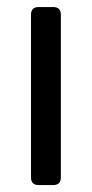

<svg xmlns="http://www.w3.org/2000/svg" viewBox="-20 -533 265 553"><path d="M91.3 0Q69.3 0 69.3 -22V-490.7Q69.3 -512.7 91.3 -512.7H133.3Q155.3 -512.7 155.3 -490.7V-22Q155.3 0 133.3 0Z"/></svg>

Font: Istok
Style: Regular
Weight: 500
Designer: Andrey V. Panov
Foundry: Andrey V. Panov
Version: Version 1.0.3